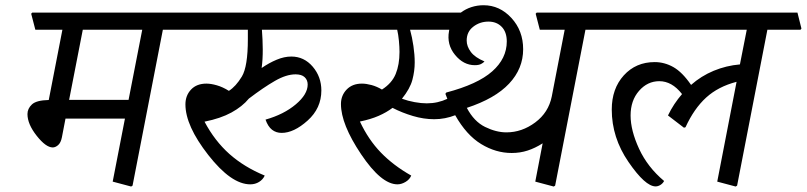

<svg xmlns="http://www.w3.org/2000/svg" viewBox="-20 -697 3055 727"><path d="M596.7 -584.5 481.9 5.9 476.6 9.3 406.7 -9.3 453.1 -248H228L214.4 -177.2Q210.4 -156.7 200.2 -147.7Q189.9 -138.7 179.7 -138.7Q153.8 -138.7 118.9 -182.9Q84 -227.1 84 -265.1Q84 -285.6 100.8 -301.5Q117.7 -317.4 164.6 -318.4L216.3 -584.5H113.8L98.1 -645L102.1 -649.4H710.4L725.6 -588.9L722.2 -584.5ZM466.8 -318.8 518.6 -584.5H293.5L241.7 -318.8Z M971.7 -584.5Q974.6 -548.3 974.9 -510Q975.1 -471.7 970.7 -439.5Q999 -459 1027.6 -470.9Q1056.2 -482.9 1083 -482.9Q1131.3 -482.9 1164.1 -444.6Q1196.8 -406.2 1196.8 -354.5Q1196.8 -287.1 1144.8 -240.5Q1092.8 -193.8 1046.4 -193.8Q1025.4 -193.8 1010 -205.8Q994.6 -217.8 985.4 -244.1Q1054.7 -263.7 1099.9 -301.8Q1145 -339.8 1145 -377Q1145 -394 1133.5 -404.8Q1122.1 -415.5 1099.1 -415.5Q1064 -415.5 1020.8 -390.6Q977.5 -365.7 922.4 -323.7Q897.5 -293.5 856.4 -271Q815.4 -248.5 754.4 -236.3Q793 -163.6 848.6 -114Q904.3 -64.5 982.4 -32.2Q975.6 -17.1 960.9 -8.1Q946.3 1 927.7 1Q855.5 1 768.8 -109.9Q682.1 -220.7 682.1 -301.8Q682.1 -335.4 703.4 -357.9Q724.6 -380.4 761.7 -380.4Q778.8 -380.4 801 -374Q823.2 -367.7 846.7 -353Q873 -369.6 895.8 -407.2Q918.5 -444.8 918.5 -548.8V-584.5H697.8L682.1 -645L686 -649.4H1299.3L1314.5 -588.9L1311 -584.5Z M1502 -323.2Q1524.4 -314.9 1549.8 -310.3Q1575.2 -305.7 1595.7 -305.7Q1617.2 -305.7 1636.7 -310.1Q1656.2 -314.5 1673.8 -322.8L1666.5 -341.8L1669.9 -346.7Q1788.6 -377.9 1843.8 -426.8Q1898.9 -475.6 1898.9 -540Q1898.9 -575.7 1879.6 -595.5Q1860.4 -615.2 1829.6 -615.2Q1796.9 -615.2 1772 -595.9Q1747.1 -576.7 1747.1 -543.5Q1747.1 -521.5 1762.7 -500.5Q1778.3 -479.5 1814.5 -464.4Q1810.1 -459 1801.3 -454.6Q1792.5 -450.2 1777.8 -450.2Q1734.9 -450.2 1702.9 -489.3Q1670.9 -528.3 1680.2 -579.1L1681.2 -584.5H1532.7Q1540.5 -556.2 1545.4 -522.9Q1550.3 -489.7 1550.3 -460.4Q1550.3 -428.2 1541.5 -394.8Q1532.7 -361.3 1502 -323.2ZM2012.2 -649.4H2310.5L2325.7 -588.9L2322.3 -584.5H2196.8L2082 5.9L2076.7 9.3L2006.8 -9.3L2034.7 -154.3Q2006.3 -136.2 1978 -127Q1949.7 -117.7 1917.5 -117.7Q1857.4 -117.7 1801.8 -151.6Q1746.1 -185.5 1703.6 -260.7Q1685.1 -253.4 1665 -249.5Q1645 -245.6 1624 -245.6Q1584.5 -245.6 1543.5 -257.8Q1502.4 -270 1466.3 -288.6Q1443.8 -271.5 1413.6 -258.3Q1383.3 -245.1 1342.8 -236.8Q1375 -168 1422.4 -119.1Q1469.7 -70.3 1537.1 -32.2Q1530.8 -17.1 1515.4 -8.1Q1500 1 1484.9 1Q1423.8 1 1347.4 -112.8Q1271 -226.6 1271 -303.2Q1271 -335.4 1292.5 -357.9Q1314 -380.4 1350.6 -380.4Q1366.7 -380.4 1386.7 -375Q1406.7 -369.6 1426.3 -357.9Q1463.9 -381.8 1478.3 -417Q1492.7 -452.1 1492.7 -500.5Q1492.7 -518.6 1490.5 -542.2Q1488.3 -565.9 1483.9 -584.5H1286.6L1271 -645L1274.9 -649.4H1725.1Q1743.2 -663.1 1765.4 -670.2Q1787.6 -677.2 1811 -677.2Q1872.1 -677.2 1916.5 -628.9Q1960.9 -580.6 1960.9 -510.7Q1960.9 -437 1907.7 -380.4Q1854.5 -323.7 1747.6 -288.6Q1774.9 -236.8 1816.9 -216.3Q1858.9 -195.8 1897.5 -195.8Q1956.1 -195.8 2006.6 -233.4Q2057.1 -271 2069.3 -332L2118.2 -584.5H2023.9L2008.3 -645Z M2885.7 -584.5 2771 5.9 2765.6 9.3 2695.8 -9.3 2769 -387.2Q2699.2 -369.1 2653.6 -327.4Q2607.9 -285.6 2575.7 -215.3L2569.8 -213.4L2509.3 -259.8Q2520 -282.2 2533.4 -302.5Q2546.9 -322.8 2562.5 -340.8Q2543 -365.7 2521.5 -377.7Q2500 -389.6 2476.6 -389.6Q2431.6 -389.6 2399.7 -353Q2367.7 -316.4 2367.7 -259.8Q2367.7 -203.1 2399.9 -133.5Q2432.1 -64 2494.6 -11.7Q2489.7 -2.4 2480.7 3.2Q2471.7 8.8 2462.4 8.8Q2423.3 8.8 2359.9 -83.5Q2296.4 -175.8 2296.4 -282.2Q2296.4 -361.3 2342 -411.6Q2387.7 -461.9 2459 -461.9Q2496.1 -461.9 2529.8 -442.9Q2563.5 -423.8 2596.7 -375.5Q2634.8 -409.2 2682.4 -429Q2730 -448.7 2781.7 -453.1L2807.6 -584.5H2297.9L2282.2 -645L2286.1 -649.4H2999.5L3014.6 -588.9L3011.2 -584.5Z"/></svg>

Font: Sitara
Style: Italic
Weight: 400
Italic angle: -11°
Designer: Neelakash Kshetrimayum
Foundry: Neelakash Kshetrimayum
Version: Version 1.000;PS Version 1.000;PS 1.0;hotconv 1.;hotconv 1.0